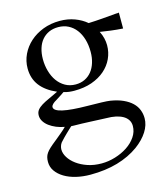

<svg xmlns="http://www.w3.org/2000/svg" viewBox="-105 -520 720 848"><g transform="rotate(-15 255.0 -95.5)"><path d="M344.7 -273.9Q344.7 -305.7 336.9 -331.8Q329.1 -357.9 314.7 -376.7Q300.3 -395.5 279.8 -406Q259.3 -416.5 233.9 -416.5Q210 -416.5 191.2 -408Q172.4 -399.4 159.2 -383.8Q146 -368.2 139.2 -345.9Q132.3 -323.7 132.3 -296.4Q132.3 -268.1 139.9 -241.7Q147.5 -215.3 161.6 -195.6Q175.8 -175.8 196.8 -163.8Q217.8 -151.9 244.1 -151.9Q267.6 -151.9 286.1 -160.9Q304.7 -169.9 317.6 -186Q330.6 -202.1 337.6 -224.6Q344.7 -247.1 344.7 -273.9ZM439.9 90.3Q439.9 74.2 432.1 62.3Q424.3 50.3 410.4 42.5Q396.5 34.7 377.7 30.8Q358.9 26.9 337.4 26.9Q320.8 26.4 301.8 25.4Q282.7 24.4 263.4 23.7Q244.1 22.9 224.9 22.2Q205.6 21.5 188 21.5Q178.7 21.5 176.8 21Q171.9 25.4 164.8 32Q157.7 38.6 149.7 46.4Q141.6 54.2 133.3 62.7Q125 71.3 117.7 79.6Q112.8 86.4 110.4 94.2Q107.9 102.1 107.9 109.4Q107.9 127.4 119.4 146Q130.9 164.6 151.6 179.9Q172.4 195.3 201.2 205.1Q230 214.8 264.6 214.8Q295.9 214.8 327.1 205.3Q358.4 195.8 383.5 179.2Q408.7 162.6 424.3 139.6Q439.9 116.7 439.9 90.3ZM509.8 -336.4Q480 -338.4 454.8 -341.6Q429.7 -344.7 406.2 -348.6Q414.6 -332 418.5 -315.7Q422.4 -299.3 422.4 -283.7Q422.4 -251.5 409.2 -222.9Q396 -194.3 371.3 -172.9Q346.7 -151.4 311.3 -138.9Q275.9 -126.5 231 -126.5Q219.7 -126.5 207.5 -127.9Q195.3 -129.4 182.6 -133.3Q178.2 -129.9 168.7 -123.8Q159.2 -117.7 145.5 -108.9Q118.7 -94.2 118.7 -81.5Q118.7 -48.3 270 -46.9Q308.1 -46.4 334 -45.7Q359.9 -44.9 372.1 -43Q405.8 -37.6 429.9 -26.6Q454.1 -15.6 469.5 -0.7Q484.9 14.2 491.9 32.5Q499 50.8 499 70.8Q499 101.6 480 131.6Q460.9 161.6 425.8 187.5Q383.8 217.8 328.4 233.9Q272.9 250 204.6 250Q169.4 250 138.9 242.7Q108.4 235.4 85.7 221.7Q63 208 49.8 189.2Q36.6 170.4 36.6 147Q36.6 134.8 39.1 125.5Q41.5 116.2 47.6 107.4Q53.7 98.6 64.2 88.9Q74.7 79.1 90.8 66.4Q98.6 60.1 106.9 53.2Q115.2 46.4 123 39.8Q130.9 33.2 137.5 27.3Q144 21.5 148.4 16.6Q128.9 13.2 111.1 5.9Q93.3 -1.5 79.6 -11.7Q65.9 -22 58.1 -34.7Q50.3 -47.4 50.3 -61.5Q50.3 -76.2 58.1 -86.2Q65.9 -96.2 79.8 -104.7Q93.8 -113.3 113 -121.8Q132.3 -130.4 155.8 -142.1Q106.4 -163.6 81.5 -196.3Q56.6 -229 56.6 -274.9Q56.6 -308.6 71 -338.9Q85.4 -369.1 110.8 -391.8Q136.2 -414.6 171.1 -428Q206.1 -441.4 247.6 -441.4Q284.2 -441.4 315.2 -429.9Q346.2 -418.5 369.1 -398.9Q397.9 -399.9 431.9 -402.6Q465.8 -405.3 497.6 -408.2Q500 -408.2 503.7 -408.2Q507.3 -408.2 509.8 -409.2Z"/></g></svg>

Font: XB Niloofar
Style: Regular
Weight: 400
Designer: Behnam
Foundry: Irmug
Version: Version 7.201 2008